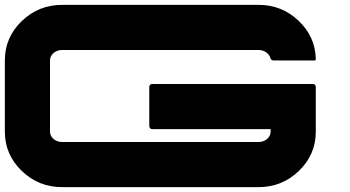

<svg xmlns="http://www.w3.org/2000/svg" viewBox="-20 -771 1443 791"><path d="M1045 0H236Q139 0 69.5 -67Q0 -134 0 -229V-522Q0 -617 69.5 -684Q139 -751 236 -751H1045Q1141 -751 1210 -685.5Q1279 -620 1281 -528Q1281 -522 1276 -522H1107Q1097 -522 1094 -532Q1090 -546 1076.5 -555.5Q1063 -565 1045 -565H236Q215 -565 200.5 -552.5Q186 -540 186 -522V-229Q186 -211 200.5 -198.5Q215 -186 236 -186H1045Q1066 -186 1080.5 -198.5Q1095 -211 1095 -229V-239H608Q595 -239 595 -253V-412Q595 -425 608 -425H1268Q1281 -425 1281 -412V-229Q1281 -134 1211.5 -67Q1142 0 1045 0Z"/></svg>

Font: Punc
Style: Bold
Weight: 400
Designer: The Kinetic
Foundry: The Kinetic
Version: Version 1.000;PS 001.001;hotconv 1.0.56